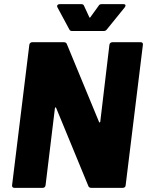

<svg xmlns="http://www.w3.org/2000/svg" viewBox="-20 -903 707 923"><path d="M494 -762 580 -868C586 -876 584 -883 574 -883H468C462 -883 457 -881 454 -875L415 -821C413 -817 411 -817 409 -821L384 -875C382 -881 377 -883 371 -883H266C257 -883 252 -876 256 -868L313 -762C315 -757 320 -754 325 -754H480C485 -754 491 -757 494 -762ZM506 -688 462 -318C461 -313 457 -313 456 -317L301 -692C299 -697 294 -700 288 -700H134C128 -700 122 -695 121 -688L38 -12C37 -5 42 0 48 0H186C193 0 198 -5 199 -12L244 -383C245 -388 248 -388 250 -384L405 -8C407 -3 412 0 418 0H571C578 0 584 -5 584 -12L667 -688C668 -695 664 -700 657 -700H520C513 -700 507 -695 506 -688Z"/></svg>

Font: Barlow ExtraBold
Style: Italic
Weight: 800
Italic angle: -7°
Designer: Jeremy Tribby
Foundry: Tribby Type
Version: Version 1.422;hotconv 1.0.109;makeotfexe 2.5.65596